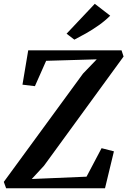

<svg xmlns="http://www.w3.org/2000/svg" viewBox="-34 -1014 685 1034"><path d="M-1 0 -13.5 -34.5 413 -617.5 487 -694.5 214.5 -686.5 154 -550 87 -558 118 -743H620.5L631.5 -709.5L203 -121.5L137 -50L432 -62.5L513 -216L579.5 -199L531.5 0ZM366.5 -800.5 324.5 -832.5 476.5 -993.5 559.5 -929.5Q532.5 -902.5 498.2 -878.2Q464 -854 429.5 -834.5Q395 -815 366.5 -800.5Z"/></svg>

Font: Merriweather 48pt SemiBold
Style: Italic
Weight: 600
Italic angle: -7.8°
Designer: Eben Sorkin
Foundry: Eben Sorkin
Version: Version 2.101